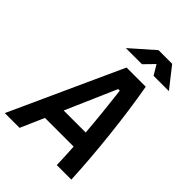

<svg xmlns="http://www.w3.org/2000/svg" viewBox="-284 -1012 1126 1126"><g transform="rotate(45 279.0 -449.0)"><path d="M-28.3 0H94.2L158.2 -146.5H396C399.4 -94.7 401.9 -45.4 402.8 0H523.4C513.7 -210.9 484.9 -481 446.8 -693.8H287.6ZM205.1 -254.9 342.3 -569.8H355.5C366.7 -476.6 378.9 -364.7 387.7 -254.9ZM204.1 -771.5H337.9L397.5 -832.5L434.1 -771.5H561L461.4 -898.4H348.1Z"/></g></svg>

Font: Cascadia Mono PL SemiBold
Style: Italic
Weight: 600
Italic angle: -10°
Monospace: yes
Designer: Aaron Bell
Foundry: Saja Typeworks
Version: Version 2404.023